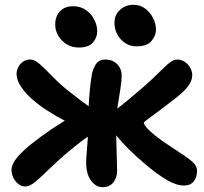

<svg xmlns="http://www.w3.org/2000/svg" viewBox="-20 -766 851 800"><path d="M747 7Q714 7 674.5 -16.5Q635 -40 585 -82Q545 -116 516.5 -144.5Q488 -173 469.5 -195.5Q451 -218 441 -231Q436 -237 433 -244.5Q430 -252 430 -261Q430 -274 438 -285Q446 -296 456 -304Q483 -324 515 -350.5Q547 -377 578 -404Q609 -431 630 -452Q647 -468 662 -483Q677 -498 691 -508Q705 -518 717 -518Q736 -518 750.5 -508Q765 -498 773 -483Q781 -468 781 -453Q781 -431 766 -410Q751 -389 726.5 -369Q702 -349 674 -328Q656 -314 639 -301.5Q622 -289 608.5 -279Q595 -269 587 -262.5Q579 -256 579 -254Q579 -249 590 -235.5Q601 -222 625 -202.5Q649 -183 687 -158Q722 -135 747.5 -118Q773 -101 787 -86.5Q801 -72 801 -54Q801 -28 787.5 -10.5Q774 7 747 7ZM86 11Q70 11 57 1Q44 -9 36 -25Q28 -41 28 -58Q28 -81 50 -108Q72 -135 110 -165.5Q148 -196 195 -228Q228 -249 246.5 -261Q265 -273 275.5 -278.5Q286 -284 292 -287L319 -233Q312 -235 293 -243Q274 -251 244.5 -266Q215 -281 176 -306Q143 -327 114 -352.5Q85 -378 67 -405.5Q49 -433 49 -458Q49 -472 56 -486Q63 -500 76 -509Q89 -518 106 -518Q125 -518 148.5 -496.5Q172 -475 202.5 -443.5Q233 -412 273 -381Q296 -363 323.5 -342Q351 -321 373 -309L371 -211Q342 -195 316 -175Q290 -155 258 -128Q219 -95 186.5 -63Q154 -31 129 -10Q104 11 86 11ZM407 14Q388 14 372 0.5Q356 -13 347.5 -35.5Q339 -58 339 -87Q339 -107 341.5 -133Q344 -159 346 -192.5Q348 -226 348 -267Q348 -294 349.5 -325Q351 -356 354 -388.5Q357 -421 362 -451Q365 -474 378 -496Q391 -518 419 -518Q440 -518 455 -509Q470 -500 478.5 -485Q487 -470 487 -451Q487 -429 481.5 -394.5Q476 -360 469.5 -320Q463 -280 463 -239Q463 -228 464 -204Q465 -180 465.5 -151.5Q466 -123 467 -97.5Q468 -72 468 -57Q468 -25 452 -5.5Q436 14 407 14ZM549 -573Q511 -573 484 -601.5Q457 -630 457 -672Q457 -704 480 -725Q503 -746 535 -746Q565 -746 586 -729.5Q607 -713 618.5 -689.5Q630 -666 630 -643Q630 -618 611.5 -595.5Q593 -573 549 -573ZM308 -568Q280 -568 258 -581.5Q236 -595 223 -617Q210 -639 210 -663Q210 -698 230 -719Q250 -740 284 -740Q316 -740 338.5 -724Q361 -708 373 -684Q385 -660 385 -636Q385 -609 367 -588.5Q349 -568 308 -568Z"/></svg>

Font: Shantell Sans SemiBold
Style: Regular
Weight: 600
Designer: Stephen Nixon, Anya Danilova, Shantell Martin
Foundry: Arrow Type
Version: Version 1.011;[c5ecc13dd]